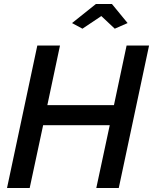

<svg xmlns="http://www.w3.org/2000/svg" viewBox="-20 -937 763 957"><path d="M339 -822 458 -917H538L616 -822L552 -794L485 -857L391 -794ZM166 -710H279L216 -413H548L611 -710H723L572 0H460L527 -313H195L128 0H15Z"/></svg>

Font: Raleway-v4020 SemiBold
Style: Italic
Weight: 600
Italic angle: -12°
Designer: Matt McInerney, Pablo Impallari, Rodrigo Fuenzalida
Foundry: Matt McInerney, Pablo Impallari, Rodrigo Fuenzalida
Version: Version 4.020;PS 004.020;hotconv 1.0.88;makeotf.lib2.5.64775